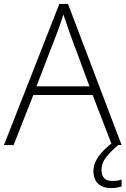

<svg xmlns="http://www.w3.org/2000/svg" viewBox="-20 -736 638 974"><path d="M548 0 450 -254H149L49 0H0L281 -716H325L597 0ZM334 -568Q329 -584 319.5 -611Q310 -638 301 -663Q294 -637 285 -612Q276 -587 269 -568L165 -298H434ZM495 126Q495 182 549 182Q564 182 576.5 180Q589 178 597 175V210Q587 213 573.5 215.5Q560 218 543 218Q502 218 478 196Q454 174 454 132Q454 94 480 57.5Q506 21 551 -12L579 0Q545 29 520 59.5Q495 90 495 126Z"/></svg>

Font: Noto Kufi Arabic ExtraLight
Style: Regular
Weight: 200
Designer: Monotype Design Team, David Williams, Khaled Hosny
Foundry: Google LLC
Version: Version 2.109; ttfautohint (v1.8.4.7-5d5b)